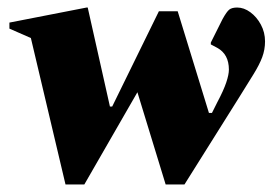

<svg xmlns="http://www.w3.org/2000/svg" viewBox="-20 -490 726 510"><path d="M154 0 62 -389 5 -414V-430L210 -470H213L272 -207H278L402 -460H452L535 -190H543L557 -218Q574 -250 581 -271Q588 -292 588 -305Q588 -346 557 -363L540 -372V-377L571 -439Q582 -459 589 -464.5Q596 -470 610 -470Q628 -470 645 -457.5Q662 -445 673 -424.5Q684 -404 684 -380Q684 -358 676.5 -338Q669 -318 653.5 -293Q638 -268 615 -231L470 0H420L345 -245L204 0Z"/></svg>

Font: Spectral ExtraBold
Style: Italic
Weight: 800
Italic angle: -10°
Designer: Jean-Baptiste Levee
Foundry: Production Type
Version: Version 2.001